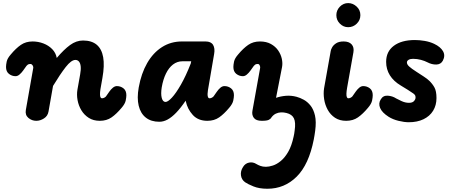

<svg xmlns="http://www.w3.org/2000/svg" viewBox="-20 -762 2841 1211"><path d="M209 0Q181 0 159.2 -18.2Q137.5 -36.5 143 -68.5L189.5 -332Q190.5 -337 189.2 -341.8Q188 -346.5 185.5 -350.2Q183 -354 179.5 -356.2Q176 -358.5 172 -358.5Q161 -358.5 155.5 -354.5Q150 -350.5 147 -346.5L125.5 -316.5Q115.5 -302.5 103.2 -292Q91 -281.5 78 -281.5Q55 -281.5 36.5 -296Q18 -310.5 18 -339.5Q18 -353 22.2 -373.5Q26.5 -394 48 -418.5Q80.5 -457.5 111.8 -479Q143 -500.5 185.5 -500.5Q221 -500.5 253.8 -488Q286.5 -475.5 309.2 -452.2Q332 -429 338 -396.5Q383 -449.5 422 -478Q461 -506.5 503.5 -506.5Q558 -506.5 589.8 -480Q621.5 -453.5 630.8 -401.2Q640 -349 626 -270.5L613.5 -199.5Q610.5 -179.5 610.8 -166.8Q611 -154 614.2 -148Q617.5 -142 623 -142Q631 -142 638.2 -146Q645.5 -150 648.5 -154L669.5 -184Q679.5 -198.5 692 -208.8Q704.5 -219 717 -219Q740.5 -219 758.8 -204.8Q777 -190.5 777 -161.5Q777 -148 772.8 -127.5Q768.5 -107 747 -82Q714.5 -43 683.5 -21.5Q652.5 0 609.5 0Q569 0 540 -18.5Q511 -37 493.2 -66.5Q475.5 -96 469.2 -130.5Q463 -165 468.5 -197L485.5 -292.5Q491 -322.5 489 -342.8Q487 -363 478.2 -373.5Q469.5 -384 455.5 -384Q429.5 -384 394.2 -338.8Q359 -293.5 314.5 -220L286 -58.5Q281 -30 257.2 -15Q233.5 0 209 0Z M1000 -210.5Q993.5 -169.5 1000.2 -144.2Q1007 -119 1024 -119Q1039 -119 1064.5 -146.5Q1090 -174 1121 -228Q1152 -282 1183 -361L1186 -375.5H1131Q1097.5 -375.5 1071 -355Q1044.5 -334.5 1026.5 -297.5Q1008.5 -260.5 1000 -210.5ZM855 -210.5Q871 -299.5 908.5 -364.5Q946 -429.5 1001.8 -465Q1057.5 -500.5 1127 -500.5H1276.5Q1311 -500.5 1324 -478.8Q1337 -457 1330.5 -421L1291.5 -193Q1289.5 -179.5 1289.2 -170Q1289 -160.5 1290.5 -154.2Q1292 -148 1294.8 -145Q1297.5 -142 1301.5 -142Q1309.5 -142 1316.5 -146Q1323.5 -150 1327 -154L1348 -184Q1358 -198.5 1370.2 -208.8Q1382.5 -219 1395.5 -219Q1419 -219 1437.2 -204.8Q1455.5 -190.5 1455.5 -161.5Q1455.5 -148 1451.2 -127.5Q1447 -107 1425.5 -82Q1393 -43 1362 -21.5Q1331 0 1288 0Q1229.5 0 1196 -37Q1162.5 -74 1152 -122.5L1151 -127Q1119.5 -80.5 1091.2 -51.2Q1063 -22 1037 -8Q1011 6 985 6Q933 6 899.8 -20.2Q866.5 -46.5 854.8 -95.2Q843 -144 855 -210.5Z M1631 0Q1595 0 1581.2 -18.5Q1567.5 -37 1572 -62.5L1620.5 -332Q1621.5 -337 1620.5 -341.8Q1619.5 -346.5 1617.8 -350.2Q1616 -354 1613 -356.2Q1610 -358.5 1606 -358.5Q1595 -358.5 1589.5 -354.5Q1584 -350.5 1581 -346.5L1559.5 -316.5Q1549.5 -302.5 1537.2 -292Q1525 -281.5 1512 -281.5Q1489 -281.5 1470.5 -296Q1452 -310.5 1452 -339.5Q1452 -353 1456.2 -373.5Q1460.5 -394 1482 -418.5Q1514.5 -457.5 1545.8 -479Q1577 -500.5 1619.5 -500.5Q1660 -500.5 1688.8 -484.5Q1717.5 -468.5 1734.5 -443.8Q1751.5 -419 1757.5 -391.2Q1763.5 -363.5 1759 -339.5L1721 -145Q1750 -155 1783.2 -157.8Q1816.5 -160.5 1850.5 -151.5Q1873 -145.5 1896.5 -132.5Q1920 -119.5 1939 -95.5Q1958 -71.5 1966.8 -33Q1975.5 5.5 1968 62.5Q1966 77 1963.8 91Q1961.5 105 1959 118Q1928 276 1851.2 352.2Q1774.5 428.5 1666.5 428.5Q1615 428.5 1578.8 413.8Q1542.5 399 1526 387.5Q1503.5 371.5 1499.8 344.2Q1496 317 1513 291Q1526.5 268.5 1551 263.5Q1575.5 258.5 1598 273Q1607 278.5 1621.8 284.2Q1636.5 290 1657.5 290Q1676.5 290 1701.2 282Q1726 274 1751.2 253.2Q1776.5 232.5 1798 195.2Q1819.5 158 1832 99.5Q1834 90.5 1835.8 80.8Q1837.5 71 1838.5 61Q1846 10.5 1834 -15.2Q1822 -41 1786.5 -49.5Q1769 -54 1752 -53.2Q1735 -52.5 1719.8 -45.2Q1704.5 -38 1692 -21.5Q1688.5 -13.5 1676.5 -6.8Q1664.5 0 1631 0Z M2024 -205 2066 -440.5Q2067 -449 2074.8 -463.2Q2082.5 -477.5 2100 -489Q2117.5 -500.5 2147.5 -500.5Q2181.5 -500.5 2198 -482Q2214.5 -463.5 2209 -432L2169.5 -209.5Q2165.5 -186.5 2165 -171.5Q2164.5 -156.5 2167.8 -149.2Q2171 -142 2177 -142Q2185 -142 2192 -146Q2199 -150 2202.5 -154L2223.5 -184Q2233.5 -198.5 2245.8 -208.8Q2258 -219 2271 -219Q2294.5 -219 2312.8 -204.8Q2331 -190.5 2331 -161.5Q2331 -148 2326.8 -127.5Q2322.5 -107 2301 -82Q2268.5 -43 2237.5 -21.5Q2206.5 0 2163.5 0Q2122 0 2093 -19.2Q2064 -38.5 2047 -69.5Q2030 -100.5 2024.5 -136.2Q2019 -172 2024 -205ZM2101.5 -666.5Q2101.5 -697 2123.5 -719.8Q2145.5 -742.5 2176 -742.5Q2205.5 -742.5 2229.2 -720.8Q2253 -699 2253 -666.5Q2253 -635 2230.2 -612.8Q2207.5 -590.5 2176 -590.5Q2146 -590.5 2123.8 -612.8Q2101.5 -635 2101.5 -666.5Z M2558.5 9Q2529.5 9 2493.8 0.2Q2458 -8.5 2431 -25.5Q2389.5 -52 2377.5 -81Q2365.5 -110 2381.5 -135Q2396 -160.5 2425.8 -158.5Q2455.5 -156.5 2479 -141Q2488 -136 2511.8 -124.8Q2535.5 -113.5 2559.5 -113.5Q2581.5 -113.5 2591.2 -124.5Q2601 -135.5 2601 -146.5Q2601 -155 2598.5 -160.2Q2596 -165.5 2587.5 -172Q2573.5 -182 2552.5 -195.2Q2531.5 -208.5 2508 -222.5Q2462.5 -249.5 2439 -287.2Q2415.5 -325 2415.5 -372Q2415.5 -437 2464 -473.2Q2512.5 -509.5 2597 -509.5Q2626 -509.5 2658.5 -504Q2691 -498.5 2718.5 -485.5Q2758.5 -466.5 2774.2 -439Q2790 -411.5 2773 -379Q2760 -355.5 2731.8 -355Q2703.5 -354.5 2676 -369Q2659 -378 2634.8 -384.5Q2610.5 -391 2585 -391Q2567 -391 2556.8 -384.5Q2546.5 -378 2546.5 -368Q2546.5 -355.5 2560.8 -342.5Q2575 -329.5 2607 -309Q2628.5 -295 2652 -279.8Q2675.5 -264.5 2687.5 -252.5Q2707 -234 2720 -210.8Q2733 -187.5 2733 -143.5Q2733 -98 2711.8 -63.5Q2690.5 -29 2651.2 -10Q2612 9 2558.5 9Z"/></svg>

Font: Edu VIC WA NT Hand Pre
Style: Regular
Weight: 400
Designer: Tina and Corey Anderson, Eben Sorkin, Mirko Velimirovic
Foundry: Google for Education
Version: Version 1.000